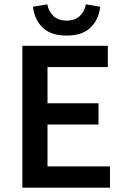

<svg xmlns="http://www.w3.org/2000/svg" viewBox="-20 -865 578 885"><path d="M83 0V-654H477V-556H199V-389H434V-291H199V-98H487V0ZM287 -701Q215 -701 177 -737.5Q139 -774 132 -834L198 -845Q204 -812 226.5 -791Q249 -770 287 -770Q325 -770 347.5 -791Q370 -812 376 -845L442 -834Q435 -774 397 -737.5Q359 -701 287 -701Z"/></svg>

Font: Giro Sans Semibold
Style: Regular
Weight: 600
Designer: Paul D. Hunt
Foundry: Adobe Systems Incorporated
Version: Version 1.000;PS 1.0;hotconv 1.0.88;makeotf.lib2.5.647800